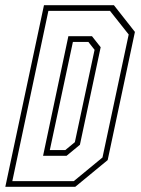

<svg xmlns="http://www.w3.org/2000/svg" viewBox="-40 -720 542 740"><path d="M-19.5 0 129.5 -700H399L480 -597L375 -103L250 0ZM7.5 -22H244.5L355 -113L456 -587L384 -678H146.5ZM126 -119.5 223.5 -580.5H314.5L348 -538L268 -162L216.5 -119.5ZM152 -141.5H211.5L248.5 -172L324.5 -528L300.5 -558.5H241Z"/></svg>

Font: Tourney Condensed ExtraLight
Style: Italic
Weight: 200
Width: 3
Italic angle: -12°
Designer: Tyler Finck
Foundry: Etcetera Type Co
Version: Version 1.010; ttfautohint (v1.8.3)